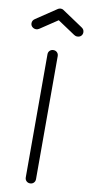

<svg xmlns="http://www.w3.org/2000/svg" viewBox="-132 -1066 524 1108"><g transform="rotate(10 130.0 -512.0)"><path d="M130 0Q117 0 108.5 -8.5Q100 -17 100 -30V-751Q100 -764 108.5 -772.5Q117 -781 130 -781Q143 -781 151.5 -772.5Q160 -764 160 -751V-30Q160 -17 151.5 -8.5Q143 0 130 0ZM10 -882Q-3 -882 -12.5 -890.5Q-22 -899 -22 -912Q-22 -929 -6 -939L115 -1020Q123 -1024 130 -1024Q135 -1024 138.5 -1023Q142 -1022 145 -1020L266 -939Q282 -929 282 -912Q282 -899 273.5 -890.5Q265 -882 251 -882Q245 -882 241 -883.5Q237 -885 232 -888L130 -956L28 -888Q19 -882 10 -882Z"/></g></svg>

Font: ComfortaaLight
Style: Regular
Weight: 300
Designer: Johan Aakerlund
Foundry: Johan Aakerlund
Version: Version 3.104; ttfautohint (v1.8.1.43-b0c9)